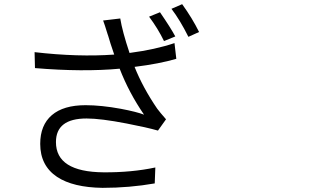

<svg xmlns="http://www.w3.org/2000/svg" viewBox="-20 -862 1540 930"><path d="M476.6 47.9Q334 45.9 256.8 -4.9Q174.8 -59.6 174.8 -165Q174.8 -255.9 231 -304.2Q287.1 -352.5 394.5 -352.5Q469.7 -352.5 565.4 -335Q642.6 -320.3 677.7 -306.6Q604.5 -413.1 559.6 -529.3Q381.8 -512.7 149.4 -532.2L147.5 -609.4Q358.4 -585 533.2 -597.7Q511.7 -660.2 504.9 -685.5Q503.9 -690.4 500 -700.2Q487.3 -742.2 479.5 -762.7L562.5 -772.5Q572.3 -710.9 607.4 -605.5Q733.4 -622.1 825.2 -653.3L834 -577.1Q751 -552.7 631.8 -538.1Q671.9 -437.5 741.2 -335.9Q754.9 -317.4 784.2 -284.2L745.1 -229.5Q690.4 -245.1 593.8 -263.7Q467.8 -288.1 399.4 -288.1Q251 -288.1 251 -173.8Q251 -29.3 481.4 -27.3Q618.2 -26.4 732.4 -50.8L729.5 26.4Q606.4 47.9 476.6 47.9ZM774.4 -663.1Q745.1 -723.6 702.1 -781.2L754.9 -802.7Q806.6 -727.5 829.1 -685.5ZM892.6 -683.6Q851.6 -765.6 810.5 -819.3L862.3 -841.8Q912.1 -772.5 944.3 -707Z"/></svg>

Font: Bpmf GenYo Gothic R
Style: R
Weight: 400
Foundry: But Ko
Version: Version 1.320